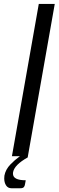

<svg xmlns="http://www.w3.org/2000/svg" viewBox="-20 -812 305 998"><path d="M181.6 -791.5H264.6L125 0L124 6.3Q54.7 44.9 47.9 83.5Q47.4 87.4 47.4 90.8Q47.4 125 113.8 125L109.9 146Q108.9 150.9 107.9 153.8Q106.9 156.7 104.5 159.9Q102.1 163.1 97.4 164.8Q92.8 166.5 85.4 166.5H39.6Q21 166.5 11.5 151.6Q2 136.7 2 115.7Q2 108.4 2.9 101.1Q5.9 85 13.7 70.3Q21.5 55.7 34.9 42Q48.3 28.3 57.6 20.5Q66.9 12.7 83.5 0H42Z"/></svg>

Font: Resagnicto
Style: Italic
Weight: 500
Italic angle: -10°
Version: Version 0.999